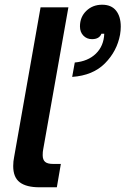

<svg xmlns="http://www.w3.org/2000/svg" viewBox="-20 -794 532 814"><path d="M147 0Q92 0 64 -21Q36 -42 36 -90Q36 -110 40 -129L152 -763H270L163 -160Q161 -151 161 -136Q161 -117 171 -108Q181 -99 205 -99H238L221 0ZM297 -529Q353 -534 386.5 -566.5Q420 -599 422 -651H410Q401 -628 370 -628Q348 -628 333.5 -643Q319 -658 319 -682Q319 -722 346 -748Q373 -774 413 -774Q452 -774 472 -749Q492 -724 492 -681Q492 -665 489 -647Q476 -577 425 -525.5Q374 -474 286 -468Z"/></svg>

Font: Open Sauce Sans SemiBold Italic
Style: Regular
Weight: 600
Italic angle: -10°
Designer: Alfredo Marco Pradil
Foundry: Creative Sauce Fz LLC
Version: Version 1.477